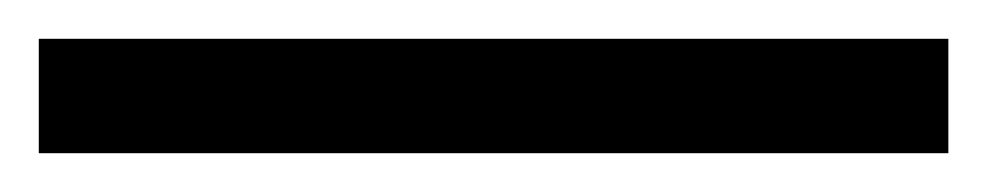

<svg xmlns="http://www.w3.org/2000/svg" viewBox="-25 63 509 99"><path d="M-5 142V83H464V142Z"/></svg>

Font: Noto Serif Lao
Style: Regular
Weight: 400
Designer: Monotype Design Team
Foundry: Monotype Imaging Inc.
Version: Version 2.003